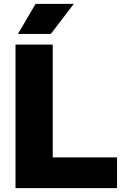

<svg xmlns="http://www.w3.org/2000/svg" viewBox="-20 -970 628 990"><path d="M60 0V-740H252V-158.5H583.5V0ZM72.5 -795 163.5 -950H360.5L242 -795Z"/></svg>

Font: Encode Sans Condensed Thin ExtraBold
Style: Regular
Weight: 800
Version: Version 3.002